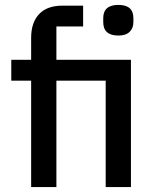

<svg xmlns="http://www.w3.org/2000/svg" viewBox="-20 -763 634 783"><path d="M463 -618Q401 -618 401 -673V-689Q401 -743 463 -743Q524 -743 524 -689V-673Q524 -648 508.5 -633Q493 -618 463 -618ZM107 0V-434H26V-519H107V-609Q107 -671 139.5 -705.5Q172 -740 235 -740H319V-655H210V-519H514V0H411V-434H210V0Z"/></svg>

Font: Anuphan Medium
Style: Regular
Weight: 500
Designer: Mike Abbink, Paul van der Laan, Pieter van Rosmalen, Mint Tantisuwanna
Foundry: Bold Monday; Cadson Demak
Version: Version 3.002;hotconv 1.0.109;makeotfexe 2.5.65596